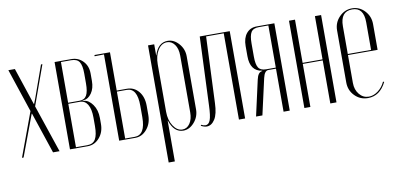

<svg xmlns="http://www.w3.org/2000/svg" viewBox="-65 -703 2238 1072"><g transform="rotate(-10 1053.5 -167.0)"><path d="M23 -495H60L130 -285H132L143 -313L208 -495H216L135 -270L226 0H189L111 -233H109L22 0H13L105 -249Z M472 -397V-355Q472 -313 453 -286Q434 -259 409 -257L401 -256L402 -254L409 -253Q436 -251 458 -220Q480 -189 480 -143V-110Q480 -63 452.5 -31.5Q425 0 386 0H285V-495H380Q419 -495 445.5 -467.5Q472 -440 472 -397ZM320 -258H385Q413 -258 425 -279.5Q437 -301 437 -347V-403Q437 -449 424 -469Q411 -489 378 -489H320ZM445 -104V-152Q445 -200 429.5 -226Q414 -252 385 -252H320V-6H384Q417 -6 431 -30Q445 -54 445 -104Z M599 -278H657Q697 -278 723 -247Q749 -216 749 -165V-113Q749 -65 721.5 -32.5Q694 0 656 0H564V-489L511 -488V-495H599ZM714 -107V-172Q714 -272 655 -272H599V-6H653Q714 -6 714 -107Z M815 168V-496H850V-433H851Q872 -502 927 -502Q962 -502 989.5 -471Q1017 -440 1017 -398V-98Q1017 -56 989.5 -24.5Q962 7 927 7Q874 7 851 -63H850V168ZM850 -113Q850 -66 871.5 -33Q893 0 923 0Q949 0 965.5 -24Q982 -48 982 -87V-409Q982 -448 965 -471.5Q948 -495 922 -495Q891 -495 870.5 -463Q850 -431 850 -382Z M1027 -3 1030 -8Q1043 -1 1054 -1Q1072 -1 1081 -24Q1090 -47 1092 -107L1108 -495H1278V0H1243V-489H1143L1127 -114Q1125 -52 1106 -22.5Q1087 7 1060 7Q1045 7 1027 -3Z M1531 -495V0H1496V-244H1453Q1431 -244 1422 -204L1376 0H1340L1385 -201Q1394 -243 1418 -244V-246Q1351 -256 1351 -340V-398Q1351 -443 1372.5 -469Q1394 -495 1431 -495ZM1386 -332Q1386 -287 1398 -268.5Q1410 -250 1442 -250H1496V-489H1442Q1410 -489 1398 -470Q1386 -451 1386 -406Z M1614 -495H1648V-250H1761V-495H1796V0H1761V-244H1648V0H1614Z M1869 -395Q1869 -439 1899.5 -470.5Q1930 -502 1972 -502Q2014 -502 2043.5 -470.5Q2073 -439 2073 -395V-249H1905V-91Q1905 -52 1926.5 -26Q1948 0 1980 0Q2007 0 2032.5 -19Q2058 -38 2072 -69L2078 -66Q2042 7 1974 7Q1930 7 1899.5 -24Q1869 -55 1869 -100ZM1905 -255H2037V-412Q2037 -496 1972 -496Q1905 -496 1905 -412Z"/></g></svg>

Font: Moniqa ExtLt Narrow Display
Style: Regular
Weight: 200
Width: 4
Designer: Rajesh Rajput
Foundry: Rajesh Rajput
Version: Version 1.000